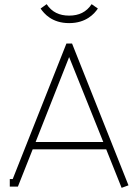

<svg xmlns="http://www.w3.org/2000/svg" viewBox="-20 -896 647 922"><path d="M312 -821C265 -821 229 -838 204 -876L175 -855C192 -830 230 -785 312 -785C394 -785 433 -830 450 -855L420 -876C395 -838 359 -821 312 -821ZM312 -622 476 -214H151ZM490 -179 564 6 597 -6 326 -687H299L41 -36H27V0H66L137 -179Z"/></svg>

Font: Rawengulk
Style: Regular
Weight: 400
Version: Version 0.9